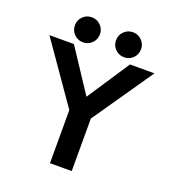

<svg xmlns="http://www.w3.org/2000/svg" viewBox="-160 -1033 1043 1155"><g transform="rotate(20 362.0 -455.5)"><path d="M292.2 0H431.4V-384.3H292.2ZM377 -257.3 698 -722.7H541.3L361.8 -450.7L182.4 -722.7H25.6L317.6 -303.7ZM412.6 -831.1Q412.6 -797.6 435.9 -774.3Q459.2 -751 492.7 -751Q526.1 -751 549.4 -774.3Q572.8 -797.6 572.8 -831.1Q572.8 -864.5 549.4 -887.8Q526.1 -911.1 492.7 -911.1Q459.2 -911.1 435.9 -887.8Q412.6 -864.5 412.6 -831.1ZM149.4 -831.1Q149.4 -797.6 172.7 -774.3Q196 -751 229.5 -751Q262.9 -751 286.3 -774.3Q309.6 -797.6 309.6 -831.1Q309.6 -864.5 286.3 -887.8Q262.9 -911.1 229.5 -911.1Q196 -911.1 172.7 -887.8Q149.4 -864.5 149.4 -831.1Z"/></g></svg>

Font: Giphurs
Style: Regular
Weight: 400
Version: Version 2.010